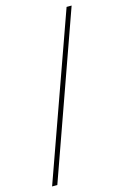

<svg xmlns="http://www.w3.org/2000/svg" viewBox="-136 -862 665 1032"><g transform="rotate(-15 196.5 -346.0)"><path d="M20 110 345 -802H373L49 110Z"/></g></svg>

Font: Literata 72pt
Style: Regular
Weight: 400
Designer: Latin by Veronika Burian and Jose Scaglione. Greek by Irene Vlachou. Cyrillic by Vera Evstafieva.
Foundry: TypeTogether
Version: Version 3.002